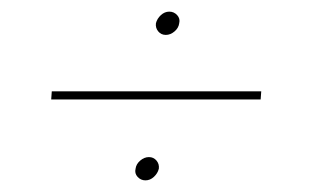

<svg xmlns="http://www.w3.org/2000/svg" viewBox="-20 -381 541 330"><path d="M428 -210 429 -224H69L68 -210ZM248 -341Q247 -333 252 -327Q257 -321 265 -321Q273 -321 280 -327Q287 -333 288 -341Q290 -349 284.5 -355Q279 -361 271 -361Q263 -361 256.5 -355Q250 -349 248 -341ZM213 -91Q211 -83 216.5 -77Q222 -71 230 -71Q238 -71 244.5 -77Q251 -83 253 -91Q254 -99 249 -105Q244 -111 236 -111Q228 -111 221 -105Q214 -99 213 -91Z"/></svg>

Font: Josefin Slab Thin Thin
Style: Italic
Weight: 250
Italic angle: -12°
Version: Version 2.000